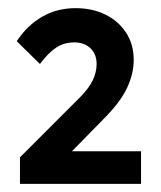

<svg xmlns="http://www.w3.org/2000/svg" viewBox="-20 -726 394 471"><path d="M29 -275V-340L174 -485Q198 -509 207.5 -529Q217 -549 217 -569Q217 -593 202 -607.5Q187 -622 162 -622Q137 -622 117.5 -609Q98 -596 78 -569L21 -625Q47 -664 83.5 -685Q120 -706 165 -706Q207 -706 239 -690Q271 -674 289.5 -645.5Q308 -617 308 -579Q308 -545 291.5 -510Q275 -475 235 -435L132 -330L127 -355H326V-275Z"/></svg>

Font: SUSE SemiBold
Style: Regular
Weight: 600
Designer: Rene Bieder
Foundry: SUSE
Version: Version 1.000